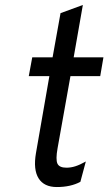

<svg xmlns="http://www.w3.org/2000/svg" viewBox="-20 -742 437 774"><path d="M209 12Q157.5 12 135.5 -23.2Q113.5 -58.5 125 -125L179 -435H96L110 -511H192L224 -689L314 -722L277 -511H397L384 -435H264L212 -144Q204 -99 211.5 -82.5Q219 -66 248 -66Q266 -66 284 -71.8Q302 -77.5 326 -91L304 -9Q265 12 209 12Z"/></svg>

Font: Overpass
Style: Italic
Weight: 400
Italic angle: -10°
Designer: Delve Withrington, Dave Bailey, Thomas Jockin
Foundry: Delve Fonts LLC
Version: Version 4.000